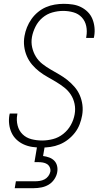

<svg xmlns="http://www.w3.org/2000/svg" viewBox="-20 -763 540 1003"><path d="M196 8Q172 8 148.5 4.5Q125 1 104 -8.5Q83 -18 66.5 -33.5Q50 -49 40.5 -69.5Q31 -90 28 -113.5Q25 -137 29 -161L31 -170H71L70 -163Q65 -135 72 -107.5Q79 -80 98 -61.5Q117 -43 144 -36Q171 -29 200 -29Q228 -29 257 -36.5Q286 -44 310.5 -63.5Q335 -83 350 -110Q365 -137 370 -166Q375 -194 369.5 -220.5Q364 -247 350 -268.5Q336 -290 315.5 -306Q295 -322 272.5 -335.5Q250 -349 227.5 -361.5Q205 -374 184.5 -390Q164 -406 147.5 -425.5Q131 -445 120.5 -469Q110 -493 106.5 -520Q103 -547 108 -575Q112 -598 121 -620.5Q130 -643 144.5 -663.5Q159 -684 178.5 -700Q198 -716 220 -725.5Q242 -735 266 -739Q290 -743 313 -743Q337 -743 360 -739.5Q383 -736 403 -726Q423 -716 438.5 -700.5Q454 -685 462.5 -664.5Q471 -644 473.5 -620.5Q476 -597 472 -574L470 -565H430L431 -572Q436 -600 430.5 -626.5Q425 -653 407.5 -672Q390 -691 364 -698.5Q338 -706 310 -706Q282 -706 253.5 -698Q225 -690 202 -670.5Q179 -651 165.5 -624Q152 -597 147 -570Q142 -542 148 -515.5Q154 -489 167.5 -467Q181 -445 201.5 -429Q222 -413 244.5 -400Q267 -387 289.5 -374Q312 -361 332 -345Q352 -329 369 -309.5Q386 -290 396.5 -266Q407 -242 410.5 -215Q414 -188 409 -160Q405 -137 396 -113.5Q387 -90 371.5 -70Q356 -50 335.5 -34Q315 -18 291.5 -8.5Q268 1 244 4.5Q220 8 196 8ZM57 220 63 184H163Q175 184 188 182Q201 180 212.5 174Q224 168 232 157.5Q240 147 243 134Q245 122 240 111Q235 100 225.5 94Q216 88 204 86Q192 84 180 84H160L179 -29H219L205 52Q221 54 236.5 59.5Q252 65 263 76Q274 87 278 103Q282 119 279 136Q276 155 264 173Q252 191 234.5 201.5Q217 212 196.5 216Q176 220 157 220Z"/></svg>

Font: Iosevka Extralight Oblique
Style: Regular
Weight: 200
Italic angle: -9°
Monospace: yes
Designer: Belleve Invis
Foundry: Belleve Invis
Version: Version 32.5.0; ttfautohint (v1.8.4)